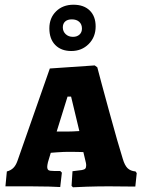

<svg xmlns="http://www.w3.org/2000/svg" viewBox="-20 -788 603 813"><path d="M283 -1 287 -63Q316 -66 327 -68Q338 -70 341.5 -74.5Q345 -79 345 -89Q345 -93 344 -97.5Q343 -102 342 -106L333 -144Q311 -145 265 -145Q251 -145 221 -143Q203 -141 195 -141L183 -101Q180 -88 180 -82Q180 -71 185.5 -67.5Q191 -64 209 -64H235L242 -57L235 4Q223 3 187 2Q151 1 109 1H3L9 -62Q25 -66 36 -76.5Q47 -87 54 -107L191 -498L381 -511L392 -503Q404 -456 442.5 -315.5Q481 -175 500 -115Q508 -88 520 -76Q532 -64 554 -62L559 -55L553 2L441 1Q394 1 348 2.5Q302 4 289 5ZM267 -231Q284 -231 316 -233L281 -379H266L220 -231ZM189 -668Q189 -712 217.5 -740Q246 -768 291 -768Q335 -768 360 -743.5Q385 -719 385 -676Q385 -631 355.5 -601.5Q326 -572 282 -572Q239 -572 214 -597.5Q189 -623 189 -668ZM327 -667Q327 -685 315.5 -695.5Q304 -706 284 -706Q266 -706 256 -697Q246 -688 246 -672Q246 -655 258 -643.5Q270 -632 289 -632Q306 -632 316.5 -641.5Q327 -651 327 -667Z"/></svg>

Font: Alegreya SC ExtraBold
Style: Regular
Weight: 800
Designer: Juan Pablo del Peral
Foundry: Huerta Tipografica
Version: Version 2.007; ttfautohint (v1.6)